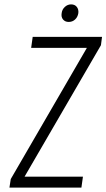

<svg xmlns="http://www.w3.org/2000/svg" viewBox="-20 -855 485 875"><path d="M129 -687 122 -637H376L29 -39L23 0H351L358 -50H92L440 -649L445 -687ZM293 -755Q310 -755 322 -766Q334 -777 337 -795Q339 -812 330 -823.5Q321 -835 304 -835Q288 -835 275.5 -823.5Q263 -812 261 -795Q258 -777 267.5 -766Q277 -755 293 -755Z"/></svg>

Font: Secuela Light
Style: Italic
Weight: 300
Italic angle: -8°
Designer: Fernando Haro
Foundry: deFharo
Version: Version 1.708